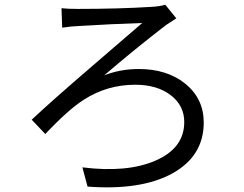

<svg xmlns="http://www.w3.org/2000/svg" viewBox="-20 -762 1040 818"><path d="M242 -727Q269 -724 310 -724Q487 -724 629 -733Q663 -735 684 -742L731 -684Q741 -690 687 -655Q552 -551 424 -441Q493 -468 571 -468Q692 -468 770 -405Q848 -341 848 -240Q848 -97 714 -23Q581 50 353 33L331 -49Q522 -25 643 -78Q765 -131 765 -242Q765 -312 708 -356Q650 -401 556 -401Q436 -401 337 -337Q272 -296 173 -191L115 -252Q198 -330 370 -478L586 -664Q458 -660 313 -651Q282 -650 245 -644Z"/></svg>

Font: 思源黑体R
Style: Regular
Weight: 400
Designer: Ryoko NISHIZUKA  (kana & ideographs); Paul D. Hunt (Latin, Greek & Cyrillic); Wenlong ZHANG  (bopomofo); Sandoll Communi
Foundry: Adobe Systems Incorporated
Version: Version 1.00 June 24, 2014, initial release